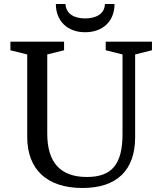

<svg xmlns="http://www.w3.org/2000/svg" viewBox="-20 -928 812 959"><path d="M504 -908C503 -857 457 -836 405 -836C353 -836 310 -857 307 -908H259C259 -824 316 -767 405 -767C496 -767 552 -824 552 -908ZM592 -259C592 -108 539 -44 414 -44C282 -44 216 -116 216 -261V-656L300 -677V-720H32V-677L116 -656V-244C116 -81 215 11 392 11C564 11 655 -78 655 -243V-656L739 -677V-720H508V-677L592 -656Z"/></svg>

Font: Domine
Style: Regular
Weight: 400
Designer: Pablo Impallari, Rodrigo Fuenzalida, Brenda Gallo
Foundry: Pablo Impallari, Rodrigo Fuenzalida, Brenda Gallo
Version: Version 2.000